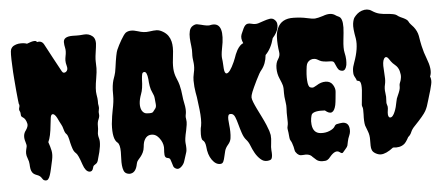

<svg xmlns="http://www.w3.org/2000/svg" viewBox="-51 -854 2325 1006"><g transform="rotate(-5 1111.5 -351.0)"><path d="M118.2 -712.9Q167 -732.4 170.9 -716.8Q195.3 -722.7 207 -702.1Q210.9 -695.3 222.2 -673.8Q233.4 -652.3 246.6 -627.9Q259.8 -603.5 271.5 -582Q283.2 -560.5 287.1 -553.2Q291 -545.9 296.9 -544.9Q302.7 -543.9 308.6 -547.9Q321.3 -557.6 315.9 -577.1Q310.5 -596.7 311 -607.9Q311.5 -619.1 313.5 -628.9Q319.3 -656.2 315.4 -672.9Q311.5 -689.5 311.5 -704.1Q311.5 -733.4 359.4 -733.4Q369.1 -733.4 381.8 -732.9Q394.5 -732.4 419.9 -734.9Q445.3 -737.3 464.4 -721.2Q483.4 -705.1 476.6 -664.1Q467.8 -608.4 468.8 -589.4Q469.7 -570.3 469.7 -553.7Q469.7 -536.1 463.9 -502Q453.1 -441.4 458 -416Q461.9 -393.6 461.9 -382.8V-367.2Q461.9 -364.3 463.9 -354.5Q465.8 -344.7 462.9 -334.5Q460 -324.2 461.9 -312.5Q463.9 -300.8 457 -285.6Q450.2 -270.5 450.7 -252.4Q451.2 -234.4 448.2 -219.7Q445.3 -205.1 451.2 -185.5Q460 -155.3 436.5 -79.1Q432.6 -60.5 424.3 -55.2Q416 -49.8 412.1 -46.9Q408.2 -43.9 406.2 -34.2Q401.4 -14.6 385.7 -16.6Q365.2 -19.5 352.5 -57.6Q335 -110.4 324.2 -119.1Q313.5 -127.9 308.1 -143.6Q302.7 -159.2 298.8 -175.8Q291 -216.8 283.2 -223.1Q275.4 -229.5 270.5 -248Q265.6 -266.6 260.7 -274.4Q255.9 -282.2 251.5 -292Q247.1 -301.8 242.2 -311.5Q229.5 -335.9 217.8 -333Q210.9 -331.1 208.5 -315.9Q206.1 -300.8 204.1 -279.3Q198.2 -216.8 184.6 -189.5Q193.4 -164.1 197.8 -143.1Q202.1 -122.1 195.8 -93.3Q189.5 -64.5 185.5 -46.9Q181.6 -29.3 177.2 -16.1Q172.9 -2.9 167 3.9Q161.1 10.7 152.3 9.3Q143.6 7.8 140.6 3.9Q137.7 0 134.8 -3.9Q127.9 -16.6 111.3 -22.5Q94.7 -28.3 87.9 -37.1Q81.1 -45.9 79.1 -57.6Q77.1 -69.3 76.7 -83Q76.2 -96.7 69.8 -112.8Q63.5 -128.9 63.5 -139.6Q63.5 -150.4 65.4 -158.7Q67.4 -167 69.3 -175.3Q71.3 -183.6 65.4 -201.2Q53.7 -237.3 72.3 -260.7Q85.9 -280.3 84 -293.9Q78.1 -322.3 61.5 -331.1Q53.7 -335.9 53.7 -342.8Q53.7 -357.4 49.3 -364.7Q44.9 -372.1 48.8 -383.8Q52.7 -395.5 47.9 -403.3Q47.9 -404.3 45.4 -423.3Q43 -442.4 40.5 -472.2Q38.1 -502 35.2 -536.6Q32.2 -571.3 31.2 -603.5Q27.3 -677.7 32.7 -690.4Q38.1 -703.1 49.3 -709Q60.5 -714.8 73.2 -716.8Q100.6 -719.7 118.2 -712.9Z M603.5 11.7Q593.8 14.6 581.5 10.3Q569.3 5.9 564.5 -6.3Q559.6 -18.6 558.1 -34.7Q556.6 -50.8 557.6 -69.3Q558.6 -87.9 558.6 -105.5Q558.6 -144.5 545.9 -155.3Q519.5 -174.8 524.4 -254.9Q529.3 -300.8 535.2 -328.1Q544.9 -373 544.4 -404.3Q543.9 -435.5 546.4 -453.1Q548.8 -470.7 552.2 -482.4Q555.7 -494.1 560.5 -506.8Q565.4 -519.5 569.3 -548.8Q579.1 -622.1 586.9 -639.6Q597.7 -664.1 612.8 -689.9Q627.9 -715.8 637.7 -724.6Q660.2 -741.2 702.1 -727.5Q733.4 -716.8 760.3 -720.7Q787.1 -724.6 801.3 -724.1Q815.4 -723.6 833 -713.4Q850.6 -703.1 860.4 -689Q870.1 -674.8 874 -658.2Q880.9 -629.9 875 -586.4Q869.1 -543 870.6 -516.1Q872.1 -489.3 882.3 -465.3Q892.6 -441.4 896 -427.2Q899.4 -413.1 901.9 -398.9Q904.3 -384.8 905.8 -368.7Q907.2 -352.5 911.6 -332Q916 -311.5 916.5 -299.3Q917 -287.1 916 -279.3Q915 -271.5 913.6 -265.1Q912.1 -258.8 914.6 -245.6Q917 -232.4 914.6 -216.8Q912.1 -201.2 909.2 -186.5Q898.4 -141.6 900.4 -123Q904.3 -89.8 900.4 -75.7Q896.5 -61.5 893.1 -52.7Q889.6 -43.9 885.3 -28.3Q880.9 -12.7 867.2 0Q853.5 12.7 841.3 7.8Q829.1 2.9 825.7 -6.3Q822.3 -15.6 819.8 -25.4Q817.4 -35.2 814 -43Q810.5 -50.8 801.8 -51.8Q786.1 -53.7 785.2 -69.8Q784.2 -85.9 785.6 -98.1Q787.1 -110.4 784.2 -123Q781.2 -135.7 774.4 -147.5Q756.8 -177.7 733.4 -180.7Q698.2 -185.5 684.6 -146.5Q681.6 -136.7 680.2 -120.6Q678.7 -104.5 672.4 -91.8Q666 -79.1 658.7 -70.3Q651.4 -61.5 645 -54.2Q638.7 -46.9 636.7 -36.1Q628.9 5.9 603.5 11.7ZM690.4 -397.5Q670.9 -344.7 685.5 -313.5Q695.3 -295.9 710.9 -294.9Q740.2 -292 745.1 -299.3Q750 -306.6 757.3 -314.9Q764.6 -323.2 762.7 -340.3Q760.7 -357.4 759.8 -370.6Q758.8 -383.8 750.5 -400.4Q742.2 -417 739.3 -436Q736.3 -455.1 735.4 -472.7Q731.4 -511.7 717.8 -511.7Q708 -511.7 705.6 -501.5Q703.1 -491.2 702.1 -474.6Q701.2 -423.8 690.4 -397.5Z M1348.6 -125Q1350.6 -106.4 1347.2 -83Q1343.8 -59.6 1345.2 -45.4Q1346.7 -31.2 1346.2 -19.5Q1345.7 -7.8 1341.8 -0.5Q1337.9 6.8 1318.8 8.3Q1299.8 9.8 1283.7 -4.9Q1267.6 -19.5 1256.3 -39.6Q1245.1 -59.6 1237.8 -79.1Q1230.5 -98.6 1218.8 -111.3Q1207 -124 1198.7 -148.4Q1190.4 -172.9 1184.6 -195.3Q1178.7 -217.8 1171.9 -234.4Q1165 -251 1152.8 -252.9Q1140.6 -254.9 1137.2 -247.1Q1133.8 -239.3 1134.3 -226.1Q1134.8 -212.9 1136.7 -196.8Q1138.7 -180.7 1139.2 -161.6Q1139.6 -142.6 1137.2 -126Q1134.8 -109.4 1121.6 -94.2Q1108.4 -79.1 1104 -63.5Q1099.6 -47.9 1096.7 -33.2Q1093.8 -18.6 1088.9 -7.8Q1084 2.9 1072.3 2.9Q1048.8 3.9 1029.3 -23.4Q1009.8 -50.8 1006.8 -94.7Q1003.9 -120.1 992.2 -127.9Q981.4 -134.8 985.4 -181.6Q986.3 -194.3 989.3 -204.1Q995.1 -234.4 988.8 -290.5Q982.4 -346.7 980.5 -356.9Q978.5 -367.2 976.1 -381.3Q973.6 -395.5 972.2 -411.6Q970.7 -427.7 970.7 -444.8Q970.7 -461.9 975.1 -481Q979.5 -500 980 -512.7Q980.5 -525.4 979.5 -535.2Q974.6 -566.4 976.1 -585.4Q977.5 -604.5 974.6 -626Q971.7 -647.5 970.7 -668Q969.7 -688.5 974.1 -705.6Q978.5 -722.7 991.7 -730.5Q1004.9 -738.3 1014.6 -736.8Q1024.4 -735.4 1035.2 -732.4Q1067.4 -723.6 1080.1 -725.6Q1154.3 -744.1 1139.6 -630.9Q1136.7 -612.3 1133.8 -597.7Q1127 -562.5 1129.9 -544.9Q1131.8 -533.2 1132.3 -519.5Q1132.8 -505.9 1133.8 -494.1Q1135.7 -466.8 1146.5 -466.8Q1163.1 -466.8 1188.5 -523.4Q1194.3 -536.1 1196.8 -543.9Q1199.2 -551.8 1203.6 -562.5Q1208 -573.2 1213.9 -584Q1229.5 -610.4 1247.1 -617.2Q1234.4 -644.5 1242.7 -664.6Q1251 -684.6 1255.9 -694.3Q1260.7 -704.1 1266.6 -710Q1277.3 -720.7 1298.3 -714.8Q1319.3 -709 1335 -713.9Q1350.6 -718.8 1365.7 -724.1Q1380.9 -729.5 1395.5 -731.9Q1410.2 -734.4 1420.4 -725.6Q1430.7 -716.8 1433.1 -705.6Q1435.5 -694.3 1432.6 -681.6Q1426.8 -655.3 1403.3 -629.9Q1389.6 -576.2 1358.4 -544.9Q1354.5 -499 1329.1 -467.8Q1319.3 -457 1299.8 -417Q1280.3 -377 1272.9 -358.4Q1265.6 -339.8 1265.6 -330.6Q1265.6 -321.3 1272 -305.2Q1278.3 -289.1 1288.1 -269Q1297.9 -249 1310.1 -224.6Q1322.3 -200.2 1331.1 -179.2Q1339.8 -158.2 1343.3 -147Q1346.7 -135.7 1348.6 -125Z M1443.4 -183.6 1442.4 -233.4Q1442.4 -247.1 1443.4 -258.8Q1444.3 -271.5 1441.4 -290Q1436.5 -322.3 1437 -337.4Q1437.5 -352.5 1437 -361.8Q1436.5 -371.1 1434.6 -378.9Q1431.6 -390.6 1420.4 -416Q1409.2 -441.4 1409.2 -470.7Q1409.2 -500 1421.9 -517.6Q1433.6 -535.2 1430.7 -553.7Q1427.7 -572.3 1426.3 -593.3Q1424.8 -614.3 1425.8 -636.2Q1426.8 -658.2 1435.5 -678.7Q1457 -728.5 1521.5 -726.6Q1561.5 -725.6 1590.8 -718.8Q1620.1 -711.9 1633.8 -712.9Q1647.5 -713.9 1675.8 -722.7Q1716.8 -738.3 1741.2 -720.7Q1748 -715.8 1754.4 -713.4Q1760.7 -710.9 1765.6 -706.1Q1782.2 -687.5 1775.4 -625Q1773.4 -606.4 1771.5 -587.9Q1766.6 -543.9 1771.5 -522.5Q1776.4 -501 1776.9 -484.9Q1777.3 -468.8 1775.4 -456.1Q1769.5 -427.7 1752.9 -427.7Q1738.3 -428.7 1731.9 -437Q1725.6 -445.3 1721.7 -455.6Q1717.8 -465.8 1713.4 -474.1Q1709 -482.4 1694.3 -482.4Q1651.4 -482.4 1637.2 -491.7Q1623 -501 1612.3 -502.4Q1601.6 -503.9 1591.8 -500Q1571.3 -491.2 1567.9 -467.8Q1564.5 -444.3 1563.5 -426.8Q1562.5 -409.2 1563.5 -394.5Q1565.4 -360.4 1576.7 -356Q1587.9 -351.6 1595.7 -355Q1603.5 -358.4 1611.3 -363.3Q1634.8 -378.9 1659.7 -378.4Q1684.6 -377.9 1696.8 -358.4Q1709 -338.9 1707 -320.8Q1705.1 -302.7 1703.6 -285.2Q1702.1 -267.6 1699.2 -252Q1685.5 -191.4 1642.6 -228.5Q1586.9 -232.4 1573.2 -214.8Q1570.3 -210 1567.4 -194.3Q1564.5 -178.7 1566.4 -161.1Q1571.3 -115.2 1610.4 -112.3Q1635.7 -110.4 1656.7 -119.1Q1677.7 -127.9 1684.6 -138.7Q1690.4 -150.4 1699.2 -151.9Q1708 -153.3 1714.8 -154.8Q1721.7 -156.2 1728.5 -156.2Q1735.4 -156.2 1742.2 -154.3Q1759.8 -148.4 1763.2 -127Q1766.6 -105.5 1758.8 -87.9Q1751 -70.3 1748.5 -56.2Q1746.1 -42 1744.1 -35.2Q1742.2 -28.3 1732.9 -18.1Q1723.6 -7.8 1718.3 -1Q1712.9 5.9 1701.2 -3.9Q1679.7 -20.5 1649.4 15.6Q1641.6 26.4 1632.8 31.2Q1624 36.1 1605.5 35.2Q1586.9 34.2 1576.2 25.4Q1565.4 16.6 1556.6 7.8Q1542 -10.7 1505.9 -5.9Q1484.4 -2.9 1470.7 -24.4Q1467.8 -27.3 1466.3 -35.2Q1464.8 -43 1462.9 -52.7Q1456.1 -78.1 1450.7 -85.4Q1445.3 -92.8 1444.8 -104.5Q1444.3 -116.2 1442.4 -129.4Q1440.4 -142.6 1439.5 -148.9Q1438.5 -155.3 1440.9 -164.1Q1443.4 -172.9 1443.4 -183.6Z M1981.4 -3.9Q1942.4 26.4 1915 26.4Q1902.3 26.4 1888.2 18.6Q1874 10.7 1869.6 0Q1865.2 -10.7 1865.2 -23.9Q1865.2 -37.1 1865.2 -52.7Q1866.2 -79.1 1857.4 -100.6Q1848.6 -122.1 1845.7 -131.8Q1840.8 -152.3 1842.8 -191.4Q1843.8 -221.7 1840.8 -228Q1837.9 -234.4 1837.9 -240.2Q1837.9 -246.1 1841.8 -281.2Q1852.5 -365.2 1832 -367.2Q1821.3 -369.1 1821.8 -372.1Q1822.3 -375 1816.4 -385.3Q1810.5 -395.5 1809.1 -401.4Q1807.6 -407.2 1807.6 -419.9Q1807.6 -432.6 1810.5 -443.4Q1813.5 -454.1 1817.4 -464.8Q1844.7 -539.1 1836.9 -589.8Q1826.2 -645.5 1829.6 -668.5Q1833 -691.4 1840.3 -701.2Q1847.7 -710.9 1857.4 -719.2Q1867.2 -727.5 1880.9 -732.4Q1910.2 -742.2 1932.1 -727.5Q1954.1 -712.9 1972.7 -709Q1991.2 -705.1 2007.8 -704.1Q2050.8 -701.2 2060.5 -693.4Q2070.3 -685.5 2079.6 -681.2Q2088.9 -676.8 2095.7 -673.8Q2115.2 -664.1 2119.1 -655.3Q2123 -646.5 2129.9 -639.2Q2136.7 -631.8 2144.5 -623Q2162.1 -600.6 2167 -575.2Q2169.9 -558.6 2171.9 -545.9Q2173.8 -533.2 2176.8 -521.5Q2185.5 -483.4 2197.3 -454.1Q2220.7 -394.5 2209 -362.3L2207 -358.4Q2214.8 -338.9 2209.5 -316.9Q2204.1 -294.9 2201.7 -285.6Q2199.2 -276.4 2195.3 -264.6Q2191.4 -252.9 2186.5 -234.9Q2181.6 -216.8 2176.8 -203.6Q2171.9 -190.4 2166 -179.7Q2154.3 -158.2 2105.5 -107.4Q2089.8 -91.8 2083.5 -76.2Q2077.1 -60.5 2065.4 -51.8Q2049.8 -22.5 2039.1 -15.6Q2017.6 1 1981.4 -3.9ZM1967.8 -434.6 1970.7 -378.9Q1972.7 -355.5 1967.8 -335.4Q1962.9 -315.4 1966.3 -293Q1969.7 -270.5 1967.8 -254.9Q1965.8 -239.3 1969.7 -229.5Q1973.6 -219.7 1972.2 -209.5Q1970.7 -199.2 1969.7 -189.5Q1967.8 -164.1 1979.5 -162.1Q1987.3 -161.1 1994.1 -169.4Q2001 -177.7 2005.9 -190.4Q2014.6 -210.9 2020.5 -244.1Q2022.5 -257.8 2030.3 -273.4Q2043.9 -302.7 2043.9 -315.9Q2043.9 -329.1 2044.9 -332.5Q2045.9 -335.9 2047.4 -339.8Q2048.8 -343.8 2050.8 -348.6Q2052.7 -353.5 2054.7 -366.7Q2056.6 -379.9 2051.3 -399.9Q2045.9 -419.9 2030.8 -432.6Q2015.6 -445.3 2009.8 -454.1Q2003.9 -462.9 1999 -469.7Q1989.3 -483.4 1980.5 -477.5Q1967.8 -467.8 1967.8 -434.6Z"/></g></svg>

Font: Creepster Caps
Style: Regular
Weight: 400
Designer: Font Diner, Inc
Foundry: Font Diner, Inc
Version: Version 1.000